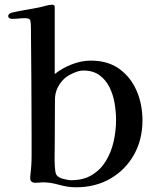

<svg xmlns="http://www.w3.org/2000/svg" viewBox="-20 -793 650 814"><path d="M472 -284Q472 -318 466 -354.5Q460 -391 444.5 -422.5Q429 -454 402 -474Q375 -494 333 -494Q315 -494 290.5 -483Q266 -472 253 -460Q234 -442 223.5 -419.5Q213 -397 213 -371Q213 -322 212.5 -271.5Q212 -221 212 -171Q212 -160 211.5 -135Q211 -110 212.5 -86.5Q214 -63 218 -54Q225 -41 246.5 -35Q268 -29 282 -29Q334 -29 370.5 -51.5Q407 -74 429.5 -111.5Q452 -149 462 -194Q472 -239 472 -284ZM584 -283Q584 -201 548 -137Q512 -73 448.5 -36Q385 1 302 1Q267 1 230.5 -9.5Q194 -20 162 -20Q154 -20 146.5 -19Q139 -18 131 -18Q108 -18 108 -38Q108 -42 108.5 -45.5Q109 -49 109 -53Q114 -91 114 -135.5Q114 -180 114 -218Q114 -334 113 -450Q112 -566 111 -681Q111 -696 108.5 -706Q106 -716 87 -716Q73 -716 59.5 -714.5Q46 -713 32 -713Q26 -713 20.5 -715.5Q15 -718 15 -725Q15 -732 21.5 -735.5Q28 -739 33 -740Q59 -746 85.5 -750.5Q112 -755 138 -760Q150 -762 170 -767.5Q190 -773 200 -773Q212 -773 212 -764.5Q212 -756 212 -748V-479Q243 -504 284 -520Q325 -536 365 -536Q438 -536 486.5 -500.5Q535 -465 559.5 -407.5Q584 -350 584 -283Z"/></svg>

Font: Kaisei Tokumin Medium
Style: Regular
Weight: 500
Designer: Font-Kai, 金井和夫
Foundry: KAZUO KANAI
Version: Version 5.003